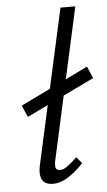

<svg xmlns="http://www.w3.org/2000/svg" viewBox="-52 -746 439 786"><g transform="rotate(-5 167.5 -353.0)"><path d="M135 5Q115 5 102 -3Q89 -11 85 -28.5Q81 -46 86 -72L227 -711H288L151 -89Q147 -70 150 -59.5Q153 -49 168 -49Q182 -49 199 -61.5Q216 -74 238 -95L260 -69Q227 -34 195.5 -14.5Q164 5 135 5ZM55 -277 34 -325 314 -461 335 -412Z"/></g></svg>

Font: Ysabeau Infant
Style: Italic
Weight: 400
Italic angle: -12°
Designer: Christian Thalmann (Catharsis Fonts)
Version: Version 2.001;gftools[0.9.30]; featfreeze: ss01,ss02,lnum